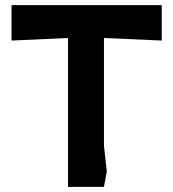

<svg xmlns="http://www.w3.org/2000/svg" viewBox="-20 -728 675 748"><path d="M245 0V-580L25 -570V-708H610V-570L385 -580V-160L396 -60L385 0Z"/></svg>

Font: Rowdies Light
Style: Regular
Weight: 300
Designer: Jaikishan Patel
Version: Version 1.000; ttfautohint (v1.8.3)